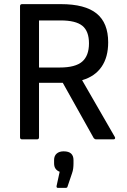

<svg xmlns="http://www.w3.org/2000/svg" viewBox="-20 -675 617 930"><path d="M87 0Q77 0 77 -10V-645Q77 -655 87 -655H275Q392 -655 448 -609.5Q504 -564 504 -470Q504 -398 472 -351.5Q440 -305 379 -287L378 -286L536 -12Q539 -7 537 -3.5Q535 0 530 0H446Q439 0 434 -6L284 -274H169V-10Q169 0 159 0ZM169 -348H270Q345 -348 378 -376.5Q411 -405 411 -465Q411 -524 379 -550Q347 -576 274 -576H169ZM260 235Q253 235 254 226L269 157Q256 152 249 142Q242 132 242 116V100Q242 80 254.5 69Q267 58 288 58Q313 58 324.5 69Q336 80 336 100V117Q336 129 334.5 141Q333 153 329 164L307 229Q306 235 298 235Z"/></svg>

Font: Sofia Sans Semi Condensed Medium
Style: Regular
Weight: 500
Designer: Botio Nikoltchev, Ani Petrova
Foundry: lettersoup
Version: Version 4.100